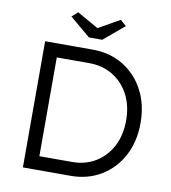

<svg xmlns="http://www.w3.org/2000/svg" viewBox="-95 -968 932 1049"><g transform="rotate(10 371.5 -443.5)"><path d="M103 0V-700H367Q462 -700 536 -655.5Q610 -611 652 -532Q694 -453 694 -350Q694 -247 652 -168Q610 -89 536 -44.5Q462 0 367 0ZM362 -624H181V-76H362Q436 -76 492.5 -110.5Q549 -145 581.5 -206.5Q614 -268 614 -350Q614 -432 581.5 -493.5Q549 -555 492 -589.5Q435 -624 362 -624ZM335 -762 221 -858 254 -887 372 -820 490 -887 523 -858 409 -762Z"/></g></svg>

Font: Lexend Deca Light
Style: Regular
Weight: 300
Designer: Bonnie Shaver-Troup, Thomas Jockin
Foundry: Lexend
Version: Version 1.008; ttfautohint (v1.8.4.7-5d5b)